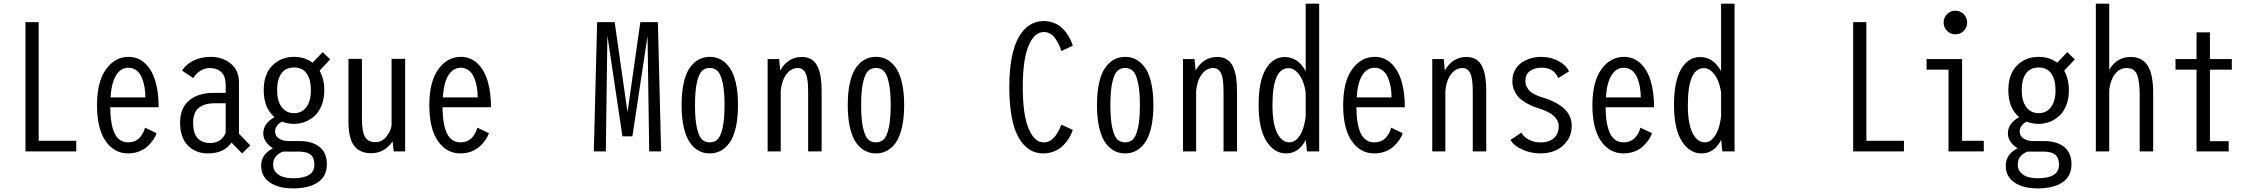

<svg xmlns="http://www.w3.org/2000/svg" viewBox="-20 -820 12190 1040"><path d="M189.5 -57.5H393V0H118V-700H189.5Z M828 -98.5Q823 -82.5 811.8 -65.2Q800.5 -48 782.2 -30Q764 -12 735.8 -0.5Q707.5 11 674.5 11Q598.5 11 552 -56Q505.5 -123 505.5 -250.5Q505.5 -377.5 554.2 -444.8Q603 -512 676 -512Q729.5 -512 766.8 -476Q804 -440 821.8 -379.5Q839.5 -319 839.5 -239H577Q578 -144 601.5 -96.5Q625 -49 674.5 -49Q695.5 -49 712.5 -57Q729.5 -65 740 -78Q750.5 -91 756.5 -103.5Q762.5 -116 765.5 -128.5ZM675.5 -453Q635 -453 609.5 -413.2Q584 -373.5 578.5 -292.5H767.5Q767.5 -322 762.8 -348.8Q758 -375.5 748 -399.8Q738 -424 719.2 -438.5Q700.5 -453 675.5 -453Z M1291.5 11 1234 -47.5Q1193 11 1106.5 11Q1039.5 11 997.5 -32Q955.5 -75 955.5 -155.5Q955.5 -234 1004 -275.5Q1052.5 -317 1138.5 -317H1202.5V-360Q1202.5 -406.5 1179 -429Q1155.5 -451.5 1116.5 -451.5Q1087.5 -451.5 1063.5 -435.2Q1039.5 -419 1026.5 -397L966.5 -437.5Q984.5 -469 1025.8 -490.5Q1067 -512 1121.5 -512Q1185 -512 1229.8 -475.5Q1274.5 -439 1274.5 -373.5V-95.5L1336 -32ZM1120 -45.5Q1150.5 -45.5 1171.8 -60.8Q1193 -76 1202.5 -100.5V-260.5H1142.5Q1085.5 -260.5 1055.8 -235.2Q1026 -210 1026 -153.5Q1026 -45.5 1120 -45.5Z M1602 -56Q1671 -56 1710.8 -24.2Q1750.5 7.5 1750.5 69.5Q1750.5 135 1701.5 167.8Q1652.5 200.5 1568.5 200.5Q1487.5 200.5 1441 168Q1394.5 135.5 1394.5 78Q1394.5 15 1458.5 -16.5Q1436 -30.5 1421 -51.2Q1406 -72 1406 -97Q1406 -151.5 1467 -185.5Q1408.5 -235 1408.5 -331Q1408.5 -419 1455.5 -465.5Q1502.5 -512 1573 -512Q1631 -512 1673 -480.5L1728 -537.5L1768.5 -498.5L1711 -437Q1736.5 -393 1736.5 -331Q1736.5 -286 1722.5 -250.2Q1708.5 -214.5 1685.2 -193Q1662 -171.5 1633.2 -160.2Q1604.5 -149 1573 -149Q1537.5 -149 1507.5 -161.5Q1470 -140 1470 -108.5Q1470 -83 1491.5 -69.5Q1513 -56 1540 -56ZM1573 -207Q1615 -207 1639.5 -239.8Q1664 -272.5 1664 -331Q1664 -390 1640.8 -422.2Q1617.5 -454.5 1573 -454.5Q1527.5 -454.5 1504.2 -422.2Q1481 -390 1481 -331Q1481 -272.5 1505.8 -239.8Q1530.5 -207 1573 -207ZM1459.5 71.5Q1459.5 105.5 1487.5 125.5Q1515.5 145.5 1568.5 145.5Q1683 145.5 1683 72Q1683 36 1663.2 18.5Q1643.5 1 1594 1H1513Q1459.5 21.5 1459.5 71.5Z M1991.5 10Q1930 10 1898.8 -29.5Q1867.5 -69 1867.5 -164.5V-501H1940.5V-177Q1940.5 -107.5 1956.8 -78.8Q1973 -50 2012.5 -50Q2048.5 -50 2072.2 -79Q2096 -108 2101 -140V-501H2174.5V0H2112.5L2106.5 -54.5Q2087 -24 2056.8 -7Q2026.5 10 1991.5 10Z M2628 -98.5Q2623 -82.5 2611.8 -65.2Q2600.5 -48 2582.2 -30Q2564 -12 2535.8 -0.5Q2507.5 11 2474.5 11Q2398.5 11 2352 -56Q2305.5 -123 2305.5 -250.5Q2305.5 -377.5 2354.2 -444.8Q2403 -512 2476 -512Q2529.5 -512 2566.8 -476Q2604 -440 2621.8 -379.5Q2639.5 -319 2639.5 -239H2377Q2378 -144 2401.5 -96.5Q2425 -49 2474.5 -49Q2495.5 -49 2512.5 -57Q2529.5 -65 2540 -78Q2550.5 -91 2556.5 -103.5Q2562.5 -116 2565.5 -128.5ZM2475.5 -453Q2435 -453 2409.5 -413.2Q2384 -373.5 2378.5 -292.5H2567.5Q2567.5 -322 2562.8 -348.8Q2558 -375.5 2548 -399.8Q2538 -424 2519.2 -438.5Q2500.5 -453 2475.5 -453Z M3196.5 0 3214.5 -700H3309.5L3379 -212L3448.5 -700H3543.5L3561 0H3496.5L3487.5 -625.5L3405.5 -81.5H3351.5L3270 -627.5L3261.5 0Z M3672 -251Q3672 -321.5 3684 -373.5Q3696 -425.5 3717.8 -455Q3739.5 -484.5 3766 -498.2Q3792.5 -512 3824.5 -512Q3856.5 -512 3883 -498.2Q3909.5 -484.5 3931.2 -455Q3953 -425.5 3965.2 -373.5Q3977.5 -321.5 3977.5 -251Q3977.5 -180 3965.2 -128Q3953 -76 3931.2 -46.2Q3909.5 -16.5 3883 -2.8Q3856.5 11 3824.5 11Q3792.5 11 3766 -2.8Q3739.5 -16.5 3718 -46.2Q3696.5 -76 3684.2 -128Q3672 -180 3672 -251ZM3904.5 -251Q3904.5 -327.5 3894.2 -373Q3884 -418.5 3867.2 -435.2Q3850.5 -452 3824.5 -452Q3798.5 -452 3781.8 -435.2Q3765 -418.5 3754.8 -373Q3744.5 -327.5 3744.5 -251Q3744.5 -173.5 3754.8 -127.8Q3765 -82 3781.8 -65.5Q3798.5 -49 3824.5 -49Q3850.5 -49 3867.2 -65.5Q3884 -82 3894.2 -127.8Q3904.5 -173.5 3904.5 -251Z M4138 0V-500H4200.5L4206 -438Q4248 -511.5 4323.5 -511.5Q4354 -511.5 4375.2 -498.2Q4396.5 -485 4408.5 -459.5Q4420.5 -434 4425.5 -401.5Q4430.5 -369 4430.5 -326V0H4357.5V-318.5Q4357.5 -342.5 4356.5 -359.5Q4355.5 -376.5 4352.2 -395.2Q4349 -414 4343.2 -425.2Q4337.5 -436.5 4327 -444Q4316.5 -451.5 4301.5 -451.5Q4264 -451.5 4238.8 -416.2Q4213.5 -381 4209 -328V0Z M4572 -251Q4572 -321.5 4584 -373.5Q4596 -425.5 4617.8 -455Q4639.5 -484.5 4666 -498.2Q4692.5 -512 4724.5 -512Q4756.5 -512 4783 -498.2Q4809.5 -484.5 4831.2 -455Q4853 -425.5 4865.2 -373.5Q4877.5 -321.5 4877.5 -251Q4877.5 -180 4865.2 -128Q4853 -76 4831.2 -46.2Q4809.5 -16.5 4783 -2.8Q4756.5 11 4724.5 11Q4692.5 11 4666 -2.8Q4639.5 -16.5 4618 -46.2Q4596.5 -76 4584.2 -128Q4572 -180 4572 -251ZM4804.5 -251Q4804.5 -327.5 4794.2 -373Q4784 -418.5 4767.2 -435.2Q4750.5 -452 4724.5 -452Q4698.5 -452 4681.8 -435.2Q4665 -418.5 4654.8 -373Q4644.5 -327.5 4644.5 -251Q4644.5 -173.5 4654.8 -127.8Q4665 -82 4681.8 -65.5Q4698.5 -49 4724.5 -49Q4750.5 -49 4767.2 -65.5Q4784 -82 4794.2 -127.8Q4804.5 -173.5 4804.5 -251Z M5630 11Q5589 11 5556 -10Q5523 -31 5498.2 -73.5Q5473.5 -116 5460.2 -185.8Q5447 -255.5 5447 -348Q5447 -440.5 5460.8 -510Q5474.5 -579.5 5499.8 -622Q5525 -664.5 5558.5 -685.2Q5592 -706 5633 -706Q5661 -706 5685 -697.2Q5709 -688.5 5725.5 -675Q5742 -661.5 5755.5 -642.8Q5769 -624 5777 -607.5Q5785 -591 5791 -572.5L5729 -543.5Q5723.5 -562 5716 -577.8Q5708.5 -593.5 5697 -610.2Q5685.5 -627 5669.2 -636.8Q5653 -646.5 5633.5 -646.5Q5582.5 -646.5 5551.2 -571.5Q5520 -496.5 5520 -348Q5520 -199.5 5551.5 -124Q5583 -48.5 5633.5 -48.5Q5692.5 -48.5 5729 -145L5791 -116.5Q5785.5 -100 5777.8 -84.8Q5770 -69.5 5756 -51.2Q5742 -33 5725.2 -20Q5708.5 -7 5683.5 2Q5658.5 11 5630 11Z M5922 -251Q5922 -321.5 5934 -373.5Q5946 -425.5 5967.8 -455Q5989.5 -484.5 6016 -498.2Q6042.5 -512 6074.5 -512Q6106.5 -512 6133 -498.2Q6159.5 -484.5 6181.2 -455Q6203 -425.5 6215.2 -373.5Q6227.5 -321.5 6227.5 -251Q6227.5 -180 6215.2 -128Q6203 -76 6181.2 -46.2Q6159.5 -16.5 6133 -2.8Q6106.5 11 6074.5 11Q6042.5 11 6016 -2.8Q5989.5 -16.5 5968 -46.2Q5946.5 -76 5934.2 -128Q5922 -180 5922 -251ZM6154.5 -251Q6154.5 -327.5 6144.2 -373Q6134 -418.5 6117.2 -435.2Q6100.5 -452 6074.5 -452Q6048.5 -452 6031.8 -435.2Q6015 -418.5 6004.8 -373Q5994.5 -327.5 5994.5 -251Q5994.5 -173.5 6004.8 -127.8Q6015 -82 6031.8 -65.5Q6048.5 -49 6074.5 -49Q6100.5 -49 6117.2 -65.5Q6134 -82 6144.2 -127.8Q6154.5 -173.5 6154.5 -251Z M6388 0V-500H6450.5L6456 -438Q6498 -511.5 6573.5 -511.5Q6604 -511.5 6625.2 -498.2Q6646.5 -485 6658.5 -459.5Q6670.5 -434 6675.5 -401.5Q6680.5 -369 6680.5 -326V0H6607.5V-318.5Q6607.5 -342.5 6606.5 -359.5Q6605.5 -376.5 6602.2 -395.2Q6599 -414 6593.2 -425.2Q6587.5 -436.5 6577 -444Q6566.5 -451.5 6551.5 -451.5Q6514 -451.5 6488.8 -416.2Q6463.5 -381 6459 -328V0Z M7125.5 0H7059.5L7053 -62.5Q7015.5 11 6946.5 11Q6881.5 11 6839.5 -55.8Q6797.5 -122.5 6797.5 -251Q6797.5 -380.5 6836.2 -445.8Q6875 -511 6938.5 -511Q7010.5 -511 7052.5 -435V-800H7125.5ZM6872.5 -251Q6872.5 -151 6897.8 -100Q6923 -49 6964.5 -49Q6989.5 -49 7008.5 -70.2Q7027.5 -91.5 7037.8 -121.8Q7048 -152 7052.5 -189.5V-319.5Q7047.5 -353.5 7036 -382Q7024.5 -410.5 7004.2 -430.8Q6984 -451 6959.5 -451Q6872.5 -451 6872.5 -251Z M7578 -98.5Q7573 -82.5 7561.8 -65.2Q7550.5 -48 7532.2 -30Q7514 -12 7485.8 -0.5Q7457.5 11 7424.5 11Q7348.5 11 7302 -56Q7255.5 -123 7255.5 -250.5Q7255.5 -377.5 7304.2 -444.8Q7353 -512 7426 -512Q7479.5 -512 7516.8 -476Q7554 -440 7571.8 -379.5Q7589.5 -319 7589.5 -239H7327Q7328 -144 7351.5 -96.5Q7375 -49 7424.5 -49Q7445.5 -49 7462.5 -57Q7479.5 -65 7490 -78Q7500.5 -91 7506.5 -103.5Q7512.5 -116 7515.5 -128.5ZM7425.5 -453Q7385 -453 7359.5 -413.2Q7334 -373.5 7328.5 -292.5H7517.5Q7517.5 -322 7512.8 -348.8Q7508 -375.5 7498 -399.8Q7488 -424 7469.2 -438.5Q7450.5 -453 7425.5 -453Z M7738 0V-500H7800.5L7806 -438Q7848 -511.5 7923.5 -511.5Q7954 -511.5 7975.2 -498.2Q7996.5 -485 8008.5 -459.5Q8020.5 -434 8025.5 -401.5Q8030.5 -369 8030.5 -326V0H7957.5V-318.5Q7957.5 -342.5 7956.5 -359.5Q7955.5 -376.5 7952.2 -395.2Q7949 -414 7943.2 -425.2Q7937.5 -436.5 7927 -444Q7916.5 -451.5 7901.5 -451.5Q7864 -451.5 7838.8 -416.2Q7813.5 -381 7809 -328V0Z M8325.5 11Q8272.5 11 8226.5 -9.5Q8180.5 -30 8161.5 -62L8220.5 -101.5Q8235 -76.5 8263 -62.5Q8291 -48.5 8325.5 -48.5Q8369 -48.5 8396 -71.2Q8423 -94 8423 -137.5Q8423 -154.5 8414.2 -169.5Q8405.5 -184.5 8394.5 -194Q8383.5 -203.5 8365.8 -212.5Q8348 -221.5 8337.8 -225.2Q8327.5 -229 8312 -234Q8292.5 -240.5 8278.5 -246.2Q8264.5 -252 8242.5 -265Q8220.5 -278 8206.8 -292.5Q8193 -307 8182.5 -330.2Q8172 -353.5 8172 -380.5Q8172 -413.5 8185.8 -439.5Q8199.5 -465.5 8222.5 -481Q8245.5 -496.5 8272.5 -504.2Q8299.5 -512 8328 -512Q8380.5 -512 8422.5 -489Q8464.5 -466 8478.5 -433L8420.5 -397Q8397 -453.5 8330 -453.5Q8292.5 -453.5 8267.5 -435.5Q8242.5 -417.5 8242.5 -380Q8242.5 -363.5 8249.8 -349.5Q8257 -335.5 8266.2 -326.8Q8275.5 -318 8290.2 -310.2Q8305 -302.5 8314 -299.2Q8323 -296 8336 -292Q8493.5 -244 8493.5 -139.5Q8493.5 -91.5 8468.5 -56.5Q8443.5 -21.5 8406.2 -5.2Q8369 11 8325.5 11Z M8928 -98.5Q8923 -82.5 8911.8 -65.2Q8900.5 -48 8882.2 -30Q8864 -12 8835.8 -0.5Q8807.5 11 8774.5 11Q8698.5 11 8652 -56Q8605.5 -123 8605.5 -250.5Q8605.5 -377.5 8654.2 -444.8Q8703 -512 8776 -512Q8829.5 -512 8866.8 -476Q8904 -440 8921.8 -379.5Q8939.5 -319 8939.5 -239H8677Q8678 -144 8701.5 -96.5Q8725 -49 8774.5 -49Q8795.5 -49 8812.5 -57Q8829.5 -65 8840 -78Q8850.5 -91 8856.5 -103.5Q8862.5 -116 8865.5 -128.5ZM8775.5 -453Q8735 -453 8709.5 -413.2Q8684 -373.5 8678.5 -292.5H8867.5Q8867.5 -322 8862.8 -348.8Q8858 -375.5 8848 -399.8Q8838 -424 8819.2 -438.5Q8800.5 -453 8775.5 -453Z M9375.5 0H9309.5L9303 -62.5Q9265.5 11 9196.5 11Q9131.5 11 9089.5 -55.8Q9047.5 -122.5 9047.5 -251Q9047.5 -380.5 9086.2 -445.8Q9125 -511 9188.5 -511Q9260.5 -511 9302.5 -435V-800H9375.5ZM9122.5 -251Q9122.5 -151 9147.8 -100Q9173 -49 9214.5 -49Q9239.5 -49 9258.5 -70.2Q9277.5 -91.5 9287.8 -121.8Q9298 -152 9302.5 -189.5V-319.5Q9297.5 -353.5 9286 -382Q9274.5 -410.5 9254.2 -430.8Q9234 -451 9209.5 -451Q9122.5 -451 9122.5 -251Z M10089.5 -57.5H10293V0H10018V-700H10089.5Z M10571.5 -634Q10545 -634 10526.5 -652.8Q10508 -671.5 10508 -698Q10508 -724.5 10526.5 -743.2Q10545 -762 10571.5 -762Q10598.5 -762 10617 -743.2Q10635.5 -724.5 10635.5 -698Q10635.5 -671.5 10617 -652.8Q10598.5 -634 10571.5 -634ZM10608 -57.5H10725.5V0H10534.5V-442.5H10415.5V-500H10608Z M11052 -56Q11121 -56 11160.8 -24.2Q11200.5 7.5 11200.5 69.5Q11200.5 135 11151.5 167.8Q11102.5 200.5 11018.5 200.5Q10937.5 200.5 10891 168Q10844.5 135.5 10844.5 78Q10844.5 15 10908.5 -16.5Q10886 -30.5 10871 -51.2Q10856 -72 10856 -97Q10856 -151.5 10917 -185.5Q10858.5 -235 10858.5 -331Q10858.5 -419 10905.5 -465.5Q10952.5 -512 11023 -512Q11081 -512 11123 -480.5L11178 -537.5L11218.5 -498.5L11161 -437Q11186.5 -393 11186.5 -331Q11186.5 -286 11172.5 -250.2Q11158.5 -214.5 11135.2 -193Q11112 -171.5 11083.2 -160.2Q11054.5 -149 11023 -149Q10987.5 -149 10957.5 -161.5Q10920 -140 10920 -108.5Q10920 -83 10941.5 -69.5Q10963 -56 10990 -56ZM11023 -207Q11065 -207 11089.5 -239.8Q11114 -272.5 11114 -331Q11114 -390 11090.8 -422.2Q11067.5 -454.5 11023 -454.5Q10977.5 -454.5 10954.2 -422.2Q10931 -390 10931 -331Q10931 -272.5 10955.8 -239.8Q10980.5 -207 11023 -207ZM10909.5 71.5Q10909.5 105.5 10937.5 125.5Q10965.5 145.5 11018.5 145.5Q11133 145.5 11133 72Q11133 36 11113.2 18.5Q11093.5 1 11044 1H10963Q10909.5 21.5 10909.5 71.5Z M11332.5 0V-800H11405V-442.5Q11447 -511.5 11521.5 -511.5Q11583 -511.5 11613 -465Q11643 -418.5 11643 -315.5V0H11570V-304.5Q11570 -382.5 11555.2 -417Q11540.5 -451.5 11499 -451.5Q11461.5 -451.5 11436.2 -418.8Q11411 -386 11405 -334V0Z M11950.5 -55H12052V0H11878V-442.5H11764V-500H11878V-645H11950.5V-500H12069V-442.5H11950.5Z"/></svg>

Font: League Mono Condensed Light
Style: Regular
Weight: 300
Width: 1
Designer: Tyler Finck
Foundry: The League of Moveable Type / Tyler Finck
Version: Version 2.210